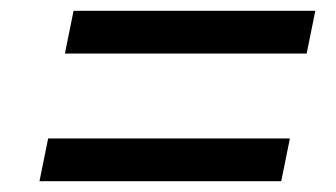

<svg xmlns="http://www.w3.org/2000/svg" viewBox="-20 -527 622 355"><path d="M100 -428H547L563 -507H116ZM53 -192H500L516 -271H69Z"/></svg>

Font: AWKNG-Font Medium
Style: Italic
Weight: 500
Italic angle: -11.3°
Designer: Awakening Church
Foundry: Awakening Church
Version: Version 1.700;PS 001.700;hotconv 1.0.88;makeotf.lib2.5.64775